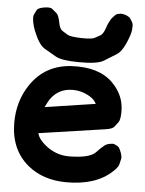

<svg xmlns="http://www.w3.org/2000/svg" viewBox="-55 -821 670 886"><g transform="rotate(5 279.5 -377.5)"><path d="M446.8 -238.8Q476.6 -243.2 484.9 -254.2Q493.2 -265.1 501.5 -275.9Q509.8 -286.6 510.7 -319.8Q513.7 -399.4 454.1 -458Q389.2 -522 263.2 -515.1Q141.6 -508.3 74.7 -409.7Q22.5 -332.5 22.5 -231.9Q22.9 -106.9 106.9 -37.6Q177.2 20 283.2 21Q420.9 22 495.6 -47.4Q519 -68.8 522.2 -82Q525.4 -95.2 528.6 -108.4Q531.7 -121.6 519 -149.4Q512.2 -163.6 505.4 -166.7Q498.5 -169.9 491.7 -173.1Q484.9 -176.3 469.2 -172.9Q455.1 -169.9 448.5 -164.6Q441.9 -159.2 435.1 -153.6Q428.2 -147.9 410.2 -128.9Q382.8 -100.1 289.1 -99.1Q227.5 -98.6 177.7 -138.7Q143.6 -166.5 137.7 -193.4ZM176.3 -354Q213.9 -406.2 278.3 -406.2Q321.3 -406.2 359.9 -382.8Q380.4 -370.1 389.6 -351.1L155.8 -315.9Q169.9 -344.7 176.3 -354ZM297.4 -647.9Q245.1 -649.4 232.4 -657.5Q219.7 -665.5 207 -673.3Q194.3 -681.2 189 -710.9Q182.6 -743.7 172.4 -752.4Q162.1 -761.2 151.6 -770Q141.1 -778.8 110.4 -772.9Q85 -768.1 79.8 -757.8Q74.7 -747.6 69.6 -737.1Q64.5 -726.6 69.8 -699.2Q72.8 -682.6 80.6 -662.6Q105.5 -600.1 132.8 -584.2Q160.2 -568.4 187.5 -552.5Q214.8 -536.6 294.9 -536.1Q380.4 -535.2 409.2 -553Q438 -570.8 466.6 -588.4Q495.1 -606 519.5 -675.8Q526.4 -697.3 526.9 -706.8Q527.3 -716.3 527.6 -725.6Q527.8 -734.9 522.9 -742.7Q518.1 -750.5 513.2 -758.1Q508.3 -765.6 489.3 -772.5Q473.1 -776.9 466.8 -775.6Q460.4 -774.4 454.1 -773.2Q447.8 -772 442.6 -766.4Q437.5 -760.7 432.1 -755.1Q426.8 -749.5 423.1 -742.7Q419.4 -735.8 415.8 -729Q412.1 -722.2 406.2 -704.6Q396.5 -675.3 383.5 -668.2Q370.6 -661.1 357.7 -654.1Q344.7 -647 297.4 -647.9Z"/></g></svg>

Font: Comic Relief
Style: Bold
Weight: 700
Designer: Jeff Davis
Foundry: Loudifier
Version: Version 1.200; ttfautohint (v1.8.4.7-5d5b)